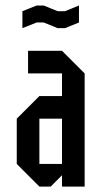

<svg xmlns="http://www.w3.org/2000/svg" viewBox="-20 -687 373 707"><path d="M125 -83.3H208.3V-250H125ZM125 0 41.7 -83.3V-250L125 -333.3H208.3V-416.7H83.3V-500H208.3L291.7 -416.7V0H208.3V-41.7L166.7 0ZM115 -604.2 62.5 -583.3V-645.8L115 -666.7H140.8L192.5 -645.8H219.2L270.8 -666.7V-604.2L219.2 -583.3H192.5L140.8 -604.2Z"/></svg>

Font: Yulong
Style: Regular
Weight: 400
Designer: GGBotNet
Foundry: f0n7.com
Version: 1.00